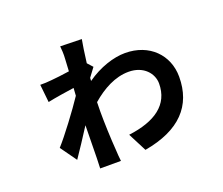

<svg xmlns="http://www.w3.org/2000/svg" viewBox="-117 -833 1233 1060"><g transform="rotate(-20 500.0 -303.5)"><path d="M328 -585 324 -512C284 -506 242 -501 217 -499C190 -496 175 -496 150 -496L161 -391C203 -400 275 -411 317 -417L314 -372C269 -304 177 -181 132 -132L200 -37C228 -77 272 -145 308 -201L305 -8C305 4 304 33 303 51H425C423 32 420 4 420 -10C414 -88 411 -179 411 -243L412 -299C478 -356 553 -397 632 -397C721 -397 769 -337 769 -279C769 -154 674 -89 517 -69L573 40C785 3 886 -106 886 -276C886 -404 792 -501 649 -501C582 -501 497 -474 421 -420L422 -438L460 -489L432 -520C439 -578 447 -628 452 -655L326 -658C328 -644 330 -607 328 -585Z"/></g></svg>

Font: Source Han Sans KR
Style: Bold
Weight: 700
Designer: Ryoko NISHIZUKA 西塚涼子 (kana, bopomofo & ideographs); Paul D. Hunt (Latin, Greek & Cyrillic); Sandoll Communications 산돌커뮤니
Foundry: Adobe
Version: Version 2.004;hotconv 1.0.118;makeotfexe 2.5.65603